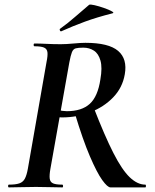

<svg xmlns="http://www.w3.org/2000/svg" viewBox="-20 -814 675 834"><path d="M19 0Q15 0 15 -6Q15 -12 19 -12Q48 -12 64 -17.5Q80 -23 88 -38Q96 -53 101 -81L182 -544Q188 -573 186 -587.5Q184 -602 171 -607.5Q158 -613 130 -613Q126 -613 126 -619Q126 -625 130 -625Q153 -625 182.5 -623.5Q212 -622 244 -622Q267 -622 299 -625Q331 -628 351 -628Q452 -628 493 -593Q534 -558 522 -491Q512 -433 471.5 -391Q431 -349 372.5 -326.5Q314 -304 250 -304Q246 -304 237.5 -304.5Q229 -305 227 -306L233 -337Q239 -334 251 -332.5Q263 -331 270 -331Q335 -331 370 -363Q405 -395 416 -469Q425 -520 416.5 -550.5Q408 -581 388 -594Q368 -607 342 -607Q320 -607 309 -604Q298 -601 292.5 -587.5Q287 -574 281 -542L199 -81Q194 -53 196 -38Q198 -23 210.5 -17.5Q223 -12 250 -12Q254 -12 254 -6Q254 0 251 0Q227 0 198.5 -1Q170 -2 136 -2Q103 -2 72.5 -1Q42 0 19 0ZM460 0Q447 0 424 -32Q401 -64 370.5 -135Q340 -206 305 -322L386 -349Q435 -223 472.5 -149.5Q510 -76 543.5 -44Q577 -12 611 -12Q614 -12 614 -6Q614 0 611 0Q550 0 514 0Q478 0 460 0ZM246 -678Q242 -677 240 -682.5Q238 -688 241 -689Q277 -715 307 -741.5Q337 -768 367 -793Q371 -796 390.5 -791.5Q410 -787 431.5 -779.5Q453 -772 465.5 -765Q478 -758 468 -756Q401 -739 349 -720Q297 -701 246 -678Z"/></svg>

Font: Cormorant Garamond Light
Style: Italic
Weight: 300
Italic angle: -10°
Designer: Christian Thalmann (Catharsis Fonts)
Foundry: Catharsis Fonts
Version: Version 4.001